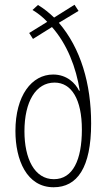

<svg xmlns="http://www.w3.org/2000/svg" viewBox="-20 -779 449 809"><path d="M140 -758 117 -737C137 -725 160 -708 179 -687L103 -640L119 -615L199 -665C263 -593 301 -494 316 -397H313C298 -428 262 -465 204 -465C114 -465 45 -377 45 -227C45 -106 92 10 206 10C305 10 364 -72 364 -259C364 -426 320 -576 228 -683L311 -733L294 -759L208 -705C187 -725 165 -743 140 -758ZM210 -431C281 -431 325 -361 325 -233C325 -105 287 -24 207 -24C125 -24 83 -111 83 -226C83 -351 131 -431 210 -431Z"/></svg>

Font: Noto Sans Sinhala ExtraCondensed ExtraLight
Style: Regular
Weight: 200
Width: 2
Designer: Jelle Bosma - Monotype Design Team
Foundry: Monotype Imaging Inc.
Version: Version 2.006